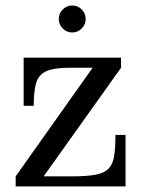

<svg xmlns="http://www.w3.org/2000/svg" viewBox="-20 -666 510 686"><path d="M190 -598Q190 -618 204.2 -632.2Q218.4 -646.4 238 -646.4Q258 -646.4 272 -632.2Q286 -618 286 -598Q286 -578.4 272 -564.2Q258 -550 238 -550Q218.4 -550 204.2 -564.2Q190 -578.4 190 -598ZM228.5 -424Q171.5 -424 144.2 -411Q117 -398 108.8 -368.2Q100.5 -338.5 100.5 -288H64.5V-460H412.5V-424L136 -36H241Q292 -36 322.5 -42Q353 -48 368 -63.5Q383 -79 387.8 -108.2Q392.5 -137.5 392.5 -184H428.5V0H36V-36L311 -424Z"/></svg>

Font: Bodoni* 06pt
Style: Regular
Weight: 400
Version: Version 2.3